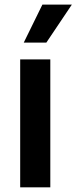

<svg xmlns="http://www.w3.org/2000/svg" viewBox="-20 -799 327 819"><path d="M66.1 0V-545.5H194.6V0ZM81.3 -617.2 160.9 -779.5H286.6L177.6 -617.2Z"/></svg>

Font: Inter P Semi Bold
Style: Regular
Weight: 600
Designer: Rasmus Andersson
Foundry: rsms
Version: Version 3.018;git-588b23468